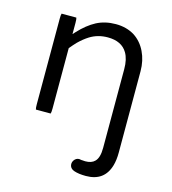

<svg xmlns="http://www.w3.org/2000/svg" viewBox="-109 -591 813 908"><g transform="rotate(15 297.5 -137.0)"><path d="M157.7 -13.7Q160.2 -20 160.2 -39.1V-334.5Q176.3 -354 190.4 -368.7Q214.4 -392.1 238.3 -407.2Q277.3 -431.6 326.2 -431.6Q394.5 -431.6 421.9 -384.8Q439.5 -355 439.5 -306.6V79.1Q439.5 127.4 420.4 146Q404.8 162.1 374 162.1Q365.2 162.1 358.9 161.1H356L344.2 159.2Q328.6 159.2 318.8 173.8Q313.5 181.6 313.5 190.4Q313.5 204.1 322.3 212.4Q331.5 222.2 362.8 226.6Q377.4 228.5 394.5 228.5Q484.9 228.5 508.8 145Q516.6 117.7 516.6 81.1V-316.4Q516.6 -368.7 496.1 -411.1Q476.1 -453.1 439 -477.5Q399.4 -502 346.9 -502Q294.4 -502 252.9 -480.5Q211.4 -458.5 171.9 -416L160.2 -403.3V-458Q160.2 -477.1 157.7 -483.4H85.4Q83 -477.1 83 -458V-39.1Q83 -20 85.4 -13.7Z"/></g></svg>

Font: YuPearl-Light
Style: Light
Weight: 300
Designer: Max Yao
Foundry: Max-Everyday
Version: Version 1.011; ttfautohint (v1.8.3)